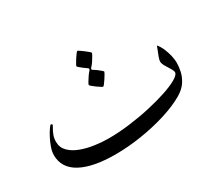

<svg xmlns="http://www.w3.org/2000/svg" viewBox="-111 -792 1180 1047"><g transform="rotate(-30 478.5 -268.5)"><path d="M893.6 -239.3Q893.6 -215.3 887.5 -185.8Q881.3 -156.2 862.8 -127.4Q844.2 -98.6 807.1 -76.7Q753.9 -45.4 678.5 -22Q603 1.5 519 14.6Q435.1 27.8 355.5 27.8Q214.4 27.8 137.7 -13.9Q61 -55.7 61 -136.7Q61 -158.7 70.3 -185.1Q79.6 -211.4 92.3 -235.6Q105 -259.8 116 -275.1Q127 -290.5 130.4 -290.5Q132.8 -290.5 135.7 -288.1Q138.7 -285.6 138.7 -283.2Q138.7 -281.7 130.9 -269Q123 -256.3 115.2 -236.8Q107.4 -217.3 107.4 -193.8Q107.4 -157.7 131.8 -133.1Q156.2 -108.4 195.6 -93.8Q234.9 -79.1 280 -72.8Q325.2 -66.4 366.7 -66.4Q429.2 -66.4 497.6 -75Q565.9 -83.5 630.1 -97.9Q694.3 -112.3 746.3 -129.6Q798.3 -147 828.9 -165Q859.4 -183.1 859.4 -198.7Q859.4 -208 849.1 -224.4Q838.9 -240.7 828.4 -258.3Q817.9 -275.9 817.9 -289.1Q817.9 -298.3 824 -315.4Q830.1 -332.5 837.2 -349.4Q844.2 -366.2 846.7 -374Q861.3 -357.4 871.8 -332.8Q882.3 -308.1 887.9 -283.2Q893.6 -258.3 893.6 -239.3ZM527.3 -394Q527.3 -392.1 521.2 -381.3Q515.1 -370.6 506.6 -357.7Q498 -344.7 490.7 -335.2Q483.4 -325.7 480.5 -325.7Q478.5 -325.7 468.5 -332Q458.5 -338.4 446.5 -346.9Q434.6 -355.5 425.8 -363Q417 -370.6 417 -373.5Q417 -377 424.6 -389.9Q432.1 -402.8 442.1 -417.2Q452.1 -431.6 459.5 -439Q463.4 -442.9 463.4 -448.2Q463.4 -451.7 460.4 -453.6Q451.7 -459.5 439.7 -468.3Q427.7 -477.1 418.7 -485.1Q409.7 -493.2 409.7 -495.1Q409.7 -498 415.8 -509Q421.9 -520 430.4 -533.2Q439 -546.4 446.3 -555.9Q453.6 -565.4 455.6 -565.4Q459 -565.4 469.2 -558.6Q479.5 -551.8 491.2 -542.7Q502.9 -533.7 511.5 -526.1Q520 -518.6 520 -517.1Q520 -514.2 512.7 -500.7Q505.4 -487.3 495.6 -472.9Q485.8 -458.5 479 -452.1Q477.5 -450.2 474.9 -447.3Q472.2 -444.3 472.2 -440.9Q472.2 -437.5 475.1 -435.5Q483.9 -430.7 496.3 -421.6Q508.8 -412.6 518.1 -404.3Q527.3 -396 527.3 -394Z"/></g></svg>

Font: Rohingya Solluk
Style: Regular
Weight: 400
Designer: SIL International
Foundry: SIL International
Version: Version 1.001